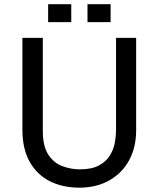

<svg xmlns="http://www.w3.org/2000/svg" viewBox="-20 -867 744 900"><path d="M352.1 12.7Q273.4 12.7 213.1 -17.8Q152.8 -48.3 118.9 -108.9Q85 -169.4 85 -259.3V-689.5H180.7V-253.4Q180.7 -181.2 206.5 -142.1Q232.4 -103 272.5 -88.1Q312.5 -73.2 354 -73.2Q409.7 -73.2 443.4 -91.3Q477.1 -109.4 494.6 -137.5Q512.2 -165.5 518.1 -197.3Q523.9 -229 523.9 -255.9V-689.5H618.2V-255.9Q618.2 -175.3 584.7 -114.7Q551.3 -54.2 491.2 -20.8Q431.2 12.7 352.1 12.7ZM390.1 -763.2V-847.2H498.5V-763.2ZM205.6 -763.2V-847.2H314V-763.2Z"/></svg>

Font: Shanti
Style: Regular
Weight: 400
Designer: Vernon Adams
Foundry: Vernon Adams
Version: Version 1.100; ttfautohint (v1.8.4)